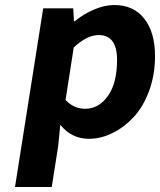

<svg xmlns="http://www.w3.org/2000/svg" viewBox="-20 -543 640 768"><path d="M40 205.1 152.8 -509.8H272.9L275.9 -458H278.8Q314 -486.8 356.2 -504.9Q398.4 -522.9 437 -522.9Q514.6 -522.9 557.4 -468Q600.1 -413.1 600.1 -318.8Q600.1 -244.1 576.7 -180.2Q553.2 -116.2 515.1 -75.2Q477.1 -34.2 430.4 -11Q383.8 12.2 335.9 12.2Q266.1 12.2 221.2 -43.9L212.9 40L187 205.1ZM320.8 -107.9Q375 -107.9 411.6 -159.2Q448.2 -210.4 448.2 -303.2Q448.2 -402.8 375 -402.8Q327.6 -402.8 274.9 -353L242.2 -143.1Q274.9 -107.9 320.8 -107.9Z"/></svg>

Font: Office Code Pro Bold Italic
Style: Regular
Weight: 700
Italic angle: -9°
Designer: Nathan Rutzky & Paul D. Hunt
Foundry: Adobe Systems Incorporated
Version: Version 1.004;PS 001.004;hotconv 1.0.70;makeotf.lib2.5.58329